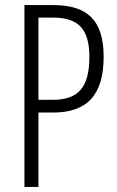

<svg xmlns="http://www.w3.org/2000/svg" viewBox="-20 -734 459 754"><path d="M189 -714H76V0H131V-292H188C323 -292 387 -362 387 -511C387 -655 323 -714 189 -714ZM187 -665C285 -665 331 -623 331 -511C331 -390 287 -342 187 -342H131V-665Z"/></svg>

Font: Noto Sans Armenian ExtraCondensed Light
Style: Regular
Weight: 300
Width: 2
Designer: Monotype Design Team
Foundry: Monotype Imaging Inc.
Version: Version 2.008